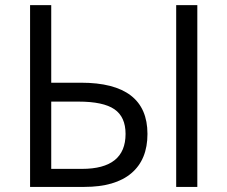

<svg xmlns="http://www.w3.org/2000/svg" viewBox="-20 -734 893 754"><path d="M754.9 0H671.9V-713.9H754.9ZM301.8 -70.8Q473.1 -70.8 473.1 -208Q473.1 -274.9 429.4 -304.9Q385.7 -335 288.1 -335H181.2V-70.8ZM297.9 -409.2Q559.1 -409.2 559.1 -208Q559.1 -107.4 495.8 -53.7Q432.6 0 311 0H98.1V-713.9H181.2V-409.2Z"/></svg>

Font: OpenSans
Style: Regular
Weight: 400
Foundry: Ascender Corporation
Version: Version 1.10